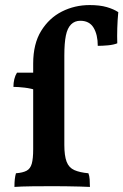

<svg xmlns="http://www.w3.org/2000/svg" viewBox="-20 -735 487 758"><path d="M111 -484Q111 -562 142.5 -613Q174 -664 224.5 -689.5Q275 -715 334 -715Q374 -715 401.5 -707Q429 -699 447 -687Q444 -657 443 -624Q442 -591 443 -564Q428 -558 406 -556Q384 -554 366 -554Q366 -598 349.5 -625.5Q333 -653 297 -653Q275 -653 260.5 -638.5Q246 -624 240 -594.5Q234 -565 234 -516V-193H111ZM130 -448V-377Q103 -386 77 -389Q51 -392 33 -392Q33 -408 36.5 -422.5Q40 -437 47 -448ZM234 -163Q234 -120 243 -96.5Q252 -73 273.5 -63.5Q295 -54 329 -51Q333 -41 334 -27Q335 -13 335 3Q319 2 295.5 1.5Q272 1 245.5 0.5Q219 0 192 0Q151 0 106.5 0.5Q62 1 37 3Q37 -15 38.5 -28Q40 -41 43 -51Q70 -53 85 -61Q100 -69 105.5 -89Q111 -109 111 -146V-227H234Z"/></svg>

Font: Vollkorn SemiBold
Style: Regular
Weight: 600
Designer: Friedrich Althausen
Foundry: Friedrich Althausen
Version: Version 5.000